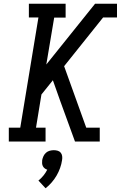

<svg xmlns="http://www.w3.org/2000/svg" viewBox="-20 -755 644 1024"><path d="M27 0V-74H88L185 -662H134V-735H330V-661H269L227 -411L487 -735H604V-662H530L322 -402L440 -74H512V0H380L301 -217L262 -327L201 -251L172 -74H223V0ZM223 249 185 208Q200 196 212 181Q224 166 232 150Q225 148 218.5 143Q212 138 208.5 131Q205 124 204.5 115.5Q204 107 205 99Q207 88 212 77.5Q217 67 225.5 59.5Q234 52 245 49Q256 46 267 46Q278 46 288 49Q298 52 304 59.5Q310 67 311.5 77.5Q313 88 311 99Q308 120 300.5 141Q293 162 282 181Q271 200 256 217.5Q241 235 223 249Z"/></svg>

Font: Iosevka Slab Extended
Style: Italic
Weight: 400
Width: 7
Italic angle: -9°
Monospace: yes
Designer: Belleve Invis
Foundry: Belleve Invis
Version: Version 11.1.0; ttfautohint (v1.8.3)